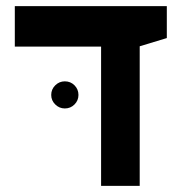

<svg xmlns="http://www.w3.org/2000/svg" viewBox="-20 -606 626 626"><path d="M309.6 0V-454.1H28.3V-585.9H523.9V-481.9L435.5 -455.1V0ZM191.4 -252.4Q173.3 -252.4 160.2 -265.4Q147 -278.3 147 -296.4Q147 -314.9 160.2 -327.9Q173.3 -340.8 191.4 -340.8Q210 -340.8 222.9 -327.9Q235.8 -314.9 235.8 -296.4Q235.8 -278.3 222.9 -265.4Q210 -252.4 191.4 -252.4Z"/></svg>

Font: CaskaydiaMono NF
Style: Bold
Weight: 700
Designer: Aaron Bell
Foundry: Saja Typeworks
Version: Version 2111.001; ttfautohint (v1.8.4);Nerd Fonts 3.1.1